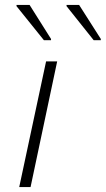

<svg xmlns="http://www.w3.org/2000/svg" viewBox="-20 -759 429 779"><path d="M58 0 167 -510H212L104 0ZM158 -596 47 -734V-739H100L187 -601V-596ZM360 -596 250 -734V-739H301L389 -601V-596Z"/></svg>

Font: Saira Expanded ExtraLight
Style: Italic
Weight: 250
Width: 7
Italic angle: -12°
Designer: Hector Gatti with collaboration of the Omnibus-Type team
Foundry: Omnibus-Type
Version: Version 1.101